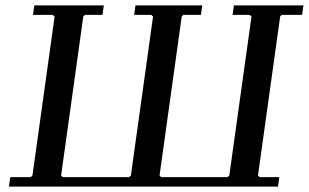

<svg xmlns="http://www.w3.org/2000/svg" viewBox="-20 -690 1142 710"><path d="M13 0 18 -35H93L100 -41L182 -629L175 -635H102L107 -670H364L359 -635H294L288 -629L206 -41L212 -35H457L464 -41L546 -629L539 -635H476L481 -670H728L723 -635H658L652 -629L570 -41L576 -35H821L828 -41L910 -629L903 -635H840L845 -670H1102L1097 -635H1022L1016 -629L934 -41L940 -35H1013L1008 0Z"/></svg>

Font: Brygada 1918 Medium
Style: Italic
Weight: 500
Italic angle: -8°
Designer: Mateusz Machalski | Borys Kosmynka | Przemek Hoffer
Foundry: NIEPODLEGLA 2018
Version: Version 3.006